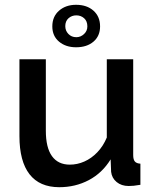

<svg xmlns="http://www.w3.org/2000/svg" viewBox="-20 -770 649 800"><path d="M61 -203V-523H171V-225Q171 -155 196.5 -119.5Q222 -84 271 -84Q302 -84 331.5 -97Q361 -110 385.5 -135.5Q410 -161 425 -197V-523H535V-124Q535 -105 542 -97Q549 -89 565 -88V0Q548 3 537 4Q526 5 516 5Q486 5 466 -11.5Q446 -28 443 -54L441 -106Q406 -49 350 -19.5Q294 10 227 10Q145 10 103 -44Q61 -98 61 -203ZM198 -660Q198 -701 226 -725.5Q254 -750 297 -750Q342 -750 369.5 -725.5Q397 -701 397 -660Q397 -620 369.5 -596.5Q342 -573 297 -573Q254 -573 226 -596.5Q198 -620 198 -660ZM298 -706Q279 -706 265.5 -694Q252 -682 252 -661Q252 -642 265 -628.5Q278 -615 298 -615Q316 -615 330 -628Q344 -641 344 -660Q344 -682 330.5 -694Q317 -706 298 -706Z"/></svg>

Font: Raleway Thin SemiBold
Style: Regular
Weight: 600
Version: Version 4.026